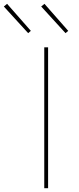

<svg xmlns="http://www.w3.org/2000/svg" viewBox="-91 -982 411 1002"><path d="M140 0V-735H160V0ZM251 -809 124 -948 141 -962 265 -821ZM56 -809 -71 -948 -54 -962 70 -821Z"/></svg>

Font: Iosevka Aile Thin
Style: Regular
Weight: 100
Designer: Belleve Invis
Foundry: Belleve Invis
Version: Version 31.1.0; ttfautohint (v1.8.4)